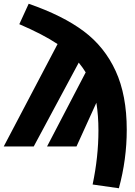

<svg xmlns="http://www.w3.org/2000/svg" viewBox="-35 -781 721 1024"><path d="M118 -761Q300 -698 411.5 -614.5Q523 -531 582 -402Q641 -273 641 -89Q641 69 599 223L459 203Q490 55 490 -85Q490 -164 479 -233L373 0H216L422 -395Q409 -417 385 -447L145 0H-15L272 -546Q194 -598 68 -652Z"/></svg>

Font: FiraGO ExtraBold
Style: Regular
Weight: 800
Designer: bBox Type
Foundry: bBox Type GmbH
Version: Version 1.001;PS 001.001;hotconv 1.0.88;makeotf.lib2.5.64775